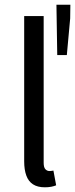

<svg xmlns="http://www.w3.org/2000/svg" viewBox="-20 -780 316 809"><path d="M169.1 9.2Q138.2 9.2 118.9 -3.4Q99.6 -16 90.8 -40.5Q81.9 -64.9 81.9 -100.2V-712.2H164V-94.2Q164 -74.5 171.3 -66.9Q178.5 -59.3 188.5 -59.3Q192.1 -59.3 195.6 -59.8Q199.1 -60.3 205.1 -61.3L216.6 0.8Q208.2 4.4 196.3 6.8Q184.5 9.2 169.1 9.2ZM221.2 -548 217.8 -760.1H276.5L275.7 -702.5L261.6 -548Z"/></svg>

Font: Source Sans 3
Style: Regular
Weight: 200
Designer: Paul D. Hunt
Foundry: Adobe
Version: Version 3.046;hotconv 1.0.118;makeotfexe 2.5.65603